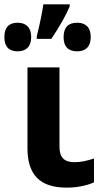

<svg xmlns="http://www.w3.org/2000/svg" viewBox="-49 -858 476 888"><path d="M78.1 -171.4V-546.4H226.1V-178.7Q226.1 -142.1 242.9 -125Q259.8 -107.9 295.4 -107.9Q317.9 -107.9 338.4 -112.1Q358.9 -116.2 385.7 -125V-14.6Q359.4 -2.9 327.1 3.4Q294.9 9.8 259.8 9.8Q166.5 9.8 122.3 -35.2Q78.1 -80.1 78.1 -171.4ZM151.4 -837.9H273.4V-828.6Q262.2 -800.8 239.7 -761Q217.3 -721.2 188.5 -678.2H121.1V-689.9Q145 -788.1 151.4 -837.9ZM-28.8 -686.5Q-28.8 -752.9 32.7 -752.9Q62 -752.9 78.6 -736.3Q95.2 -719.7 95.2 -686.5Q95.2 -653.8 78.6 -637.2Q62 -620.6 32.7 -620.6Q-28.8 -620.6 -28.8 -686.5ZM245.1 -686.5Q245.1 -752.9 308.1 -752.9Q337.9 -752.9 354.2 -736.3Q370.6 -719.7 370.6 -686.5Q370.6 -653.8 354.2 -637.2Q337.9 -620.6 308.1 -620.6Q245.1 -620.6 245.1 -686.5Z"/></svg>

Font: Viking Open Sans
Style: Bold
Weight: 700
Foundry: Ascender Corporation
Version: Version 2.001